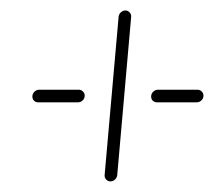

<svg xmlns="http://www.w3.org/2000/svg" viewBox="-20 -443 409 367"><path d="M41.9 -258.5Q41.9 -263.7 45.7 -267.6Q49.6 -271.5 54.8 -271.5H130.7Q135.2 -271.5 138.5 -268.1Q141.9 -264.8 141.9 -260Q141.9 -254.8 138 -251.1Q134.1 -247.4 128.9 -247.4H53Q48.1 -247.4 45 -250.6Q41.9 -253.7 41.9 -258.5ZM191.1 -96.3Q186.3 -96.3 183 -99.8Q179.6 -103.3 180 -108.5L206.7 -410.7Q207 -415.6 210.9 -419.3Q214.8 -423 219.6 -423Q224.4 -423 227.8 -419.3Q231.1 -415.6 230.7 -410.7L204.1 -108.5Q203.7 -103.7 200 -100Q196.3 -96.3 191.1 -96.3ZM268.9 -258.5Q268.9 -263.7 272.8 -267.6Q276.7 -271.5 281.9 -271.5H357.8Q362.2 -271.5 365.6 -268.1Q368.9 -264.8 368.9 -260Q368.9 -254.8 365 -251.1Q361.1 -247.4 355.9 -247.4H280Q275.2 -247.4 272 -250.6Q268.9 -253.7 268.9 -258.5Z"/></svg>

Font: 26F Galaxy Sans Thin
Style: Italic
Weight: 100
Italic angle: -4.99998°
Designer: C₂₉H₂₅N₃O₅
Version: Version 1.200